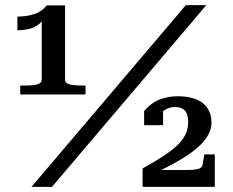

<svg xmlns="http://www.w3.org/2000/svg" viewBox="-20 -730 910 750"><path d="M234 -419Q234 -405 252 -400.5Q270 -396 298 -396H314V-361H59V-396H83Q109 -396 126 -400.5Q143 -405 143 -419V-662L154 -668Q147 -648 132 -635.5Q117 -623 95.5 -617.5Q74 -612 48 -612V-665Q79 -666 100 -671Q121 -676 136.5 -685.5Q152 -695 162 -709H234ZM706 -710H786L183 0H103ZM708 -66H572Q571 -64 570.5 -60.5Q570 -57 571.5 -54Q573 -51 576 -50Q607 -64 639.5 -81Q672 -98 701.5 -116.5Q731 -135 755 -156.5Q779 -178 792.5 -201.5Q806 -225 806 -251Q806 -284 791 -307Q776 -330 746.5 -342Q717 -354 675 -354Q644 -354 617.5 -346Q591 -338 573 -324.5Q555 -311 543 -296V-241H617V-309Q609 -309 603.5 -301.5Q598 -294 595 -284Q592 -274 591 -265Q601 -283 619.5 -297.5Q638 -312 664 -312Q689 -312 702 -298.5Q715 -285 715 -253Q715 -224 702 -200Q689 -176 664.5 -155Q640 -134 607.5 -113.5Q575 -93 537 -72V0H819V-127H778L772 -90Q771 -80 764.5 -75Q758 -70 744.5 -68Q731 -66 708 -66Z"/></svg>

Font: Roboto Serif 36pt Medium
Style: Regular
Weight: 500
Designer: Greg Gazdowicz
Foundry: Commercial Type
Version: Version 1.008